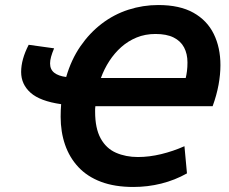

<svg xmlns="http://www.w3.org/2000/svg" viewBox="-20 -728 909 763"><path d="M510 15Q436 15 381.5 -5.5Q327 -26 291.5 -64Q256 -102 238.5 -153Q221 -204 221 -264Q221 -277 221.5 -289.5Q222 -302 223 -314Q139 -326 101.5 -359.5Q64 -393 64 -442Q64 -467 71.5 -494Q79 -521 94 -550L195 -536Q187 -517 183 -502.5Q179 -488 179 -476Q179 -452 195.5 -439Q212 -426 243 -422Q263 -491 299.5 -544Q336 -597 384.5 -634Q433 -671 490.5 -689.5Q548 -708 609 -708Q694 -708 748.5 -677.5Q803 -647 829.5 -593Q856 -539 856 -469Q856 -432 848.5 -391Q841 -350 825 -306H359Q358 -301 358 -295Q358 -289 358 -284Q358 -218 380 -178Q402 -138 441 -121Q480 -104 528 -104Q573 -104 620.5 -115.5Q668 -127 713 -147L723 -39Q675 -12 621 1.5Q567 15 510 15ZM381 -418H718Q721 -430 723 -445.5Q725 -461 725 -480Q725 -514 711.5 -539.5Q698 -565 670 -579Q642 -593 598 -593Q557 -593 523 -579Q489 -565 462 -541Q435 -517 414.5 -485.5Q394 -454 381 -418Z"/></svg>

Font: Ubuntu Sans
Style: Bold Italic
Weight: 700
Italic angle: -13.5°
Designer: Dalton Maag Ltd
Foundry: Dalton Maag Ltd
Version: Version 1.006